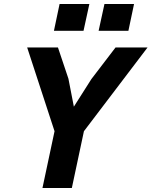

<svg xmlns="http://www.w3.org/2000/svg" viewBox="-20 -934 753 954"><path d="M251 -282 115 -698H268L320 -543L347 -404L434 -541L554 -698H713L397 -282L337 0H191ZM499 -914H646L618 -781H470ZM276 -914H424L395 -781H248Z"/></svg>

Font: Azeret Mono SemiBold
Style: Italic
Weight: 600
Italic angle: -12°
Designer: Martin Vácha
Foundry: Displaay
Version: Version 1.000; Glyphs 3.0.3, build 3074